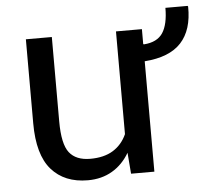

<svg xmlns="http://www.w3.org/2000/svg" viewBox="-47 -649 769 709"><g transform="rotate(-5 337.5 -294.5)"><path d="M673.8 -599.1 675.3 -596.2Q676.8 -509.8 633.5 -462.9Q590.3 -416 498 -409.2V0H411.6L405.3 -78.1Q380.4 -35.6 341.3 -12.7Q302.2 10.3 251 10.3Q164.6 10.3 116.2 -44.9Q67.9 -100.1 67.9 -216.8V-528.3H164.1V-215.8Q164.1 -131.3 189 -99.6Q213.9 -67.9 266.6 -67.9Q317.9 -67.9 351.3 -88.6Q384.8 -109.4 401.9 -147.5V-528.3H498V-472.7L501 -471.7Q549.8 -475.1 570.6 -506.3Q591.3 -537.6 591.3 -599.1Z"/></g></svg>

Font: GeogebraSans
Style: Regular
Weight: 400
Designer: Google
Version: Version 1.100140; 2013